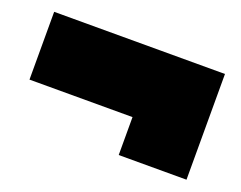

<svg xmlns="http://www.w3.org/2000/svg" viewBox="-60 -490 614 490"><g transform="rotate(20 247.0 -245.5)"><path d="M294.9 -102.1V-205.1H15.1V-389.2H479V-102.1Z"/></g></svg>

Font: Kanit Black
Style: Regular
Weight: 900
Designer: Katatrad Team
Foundry: CadsonDemak
Version: Version 1.000;PS 001.000;hotconv 1.0.88;makeotf.lib2.5.64775